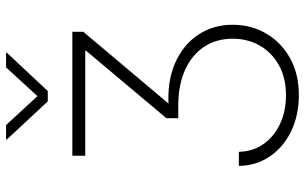

<svg xmlns="http://www.w3.org/2000/svg" viewBox="-204 -595 993 625"><g transform="rotate(-90 292.5 -282.5)"><path d="M294.9 193.8Q230.5 193.8 178.7 169.2Q127 144.5 96.4 100.3Q65.9 56.2 64.9 -1.5H110.8Q111.8 43.9 136 78.6Q160.2 113.3 201.7 132.6Q243.2 151.9 294.9 151.9Q351.1 151.9 392.3 129.2Q433.6 106.4 456.3 67.1Q479 27.8 479 -21.5Q479 -75.2 452.4 -115Q425.8 -154.8 377 -176.8Q328.1 -198.7 260.7 -198.7H220.2V-237.3L440.4 -499.5V-501.5H98.1V-543.5H501.5V-507.8L257.3 -217.8V-230Q338.9 -235.4 398.7 -209.5Q458.5 -183.6 491.5 -134.5Q524.4 -85.4 524.4 -21.5Q524.4 39.1 495.6 87.9Q466.8 136.7 415.5 165.3Q364.3 193.8 294.9 193.8ZM197.8 -759.3 292 -657.2 385.7 -759.3H433.1V-756.3L308.6 -623.5H274.9L151.4 -756.3V-759.3Z"/></g></svg>

Font: Inter 18pt ExtraLight
Style: Regular
Weight: 250
Designer: Rasmus Andersson
Foundry: rsms
Version: Version 4.001;git-66647c0bb